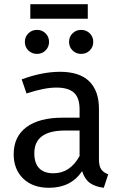

<svg xmlns="http://www.w3.org/2000/svg" viewBox="-20 -880 584 912"><path d="M494 -52 473 12Q432 7 407 -11Q382 -29 370 -67Q317 12 213 12Q135 12 90 -32Q45 -76 45 -147Q45 -231 105.5 -276Q166 -321 277 -321H358V-360Q358 -416 331 -440Q304 -464 248 -464Q190 -464 106 -436L83 -503Q181 -539 265 -539Q358 -539 404 -493.5Q450 -448 450 -364V-123Q450 -91 461 -75.5Q472 -60 494 -52ZM358 -139V-260H289Q143 -260 143 -152Q143 -105 166 -81Q189 -57 234 -57Q313 -57 358 -139ZM213 -681Q213 -657 196.5 -640.5Q180 -624 156 -624Q131 -624 114.5 -640.5Q98 -657 98 -681Q98 -705 114.5 -721.5Q131 -738 156 -738Q180 -738 196.5 -721.5Q213 -705 213 -681ZM423 -681Q423 -657 406.5 -640.5Q390 -624 365 -624Q341 -624 324.5 -640.5Q308 -657 308 -681Q308 -705 324.5 -721.5Q341 -738 365 -738Q390 -738 406.5 -721.5Q423 -705 423 -681ZM124 -791V-860H397V-791Z"/></svg>

Font: FiraGOUPP
Style: Medium
Weight: 400
Designer: bBox Type
Foundry: bBox Type GmbH
Version: Version 1.001